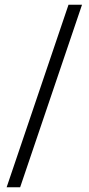

<svg xmlns="http://www.w3.org/2000/svg" viewBox="-20 -720 374 810"><path d="M8 70 269 -700H326L65 70Z"/></svg>

Font: Arapey Thin
Style: Regular
Weight: 100
Designer: Eduardo Rodriguez Tunni
Foundry: Eduardo Rodriguez Tunni
Version: Version 4.000;hotconv 1.0.109;makeotfexe 2.5.65596